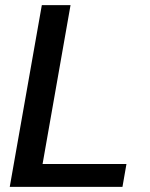

<svg xmlns="http://www.w3.org/2000/svg" viewBox="-20 -731 585 751"><path d="M18.1 0H459L474.6 -89.4H146.5L255.9 -710.9H143.6Z"/></svg>

Font: Roboto Flex
Style: wght 500 wdth 100 opsz 14.0 GRAD 0.00 slnt -10.00 XTRA 468 XOPQ 96 YOPQ 79 YTLC 514 YTUC 712 YTAS 750 YTDE -203.00 YTFI 738
Weight: 500
Italic angle: -10°
Designer: Berlow after Robertson
Foundry: Google
Version: Version 3.100